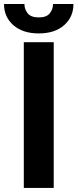

<svg xmlns="http://www.w3.org/2000/svg" viewBox="-43 -917 379 937"><path d="M219.2 -710.9V0H73.2V-710.9ZM215.8 -897.5H315.4Q315.4 -834 269.8 -793.9Q224.1 -753.9 146.5 -753.9Q68.4 -753.9 22.5 -793.9Q-23.4 -834 -23.4 -897.5H76.2Q76.2 -872.1 92 -852.1Q107.9 -832 146.5 -832Q184.1 -832 200 -852.1Q215.8 -872.1 215.8 -897.5Z"/></svg>

Font: Vazirmatn UI FD
Style: Bold
Weight: 700
Designer: Saber Rastikerdar
Foundry: Saber Rastikerdar
Version: Version 33.003